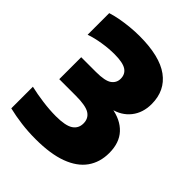

<svg xmlns="http://www.w3.org/2000/svg" viewBox="-214 -868 996 996"><g transform="rotate(45 284.0 -370.0)"><path d="M220.5 10Q165.5 10 114.8 3.5Q64 -3 18.5 -14V-172.5Q61 -162.5 112.8 -155.5Q164.5 -148.5 211 -148.5Q281 -148.5 310 -167.8Q339 -187 339 -223.5Q339 -260 310.8 -278.5Q282.5 -297 209 -297H87.5V-458H195.5Q262 -458 286.8 -476Q311.5 -494 311.5 -524Q311.5 -557.5 285.8 -574.5Q260 -591.5 198.5 -591.5Q157 -591.5 111.2 -584.2Q65.5 -577 28.5 -564V-722.5Q53 -730.5 86 -736.8Q119 -743 155 -746.5Q191 -750 223.5 -750Q372 -750 445 -696.5Q518 -643 518 -544.5Q518 -480.5 483 -436.2Q448 -392 386.5 -378V-384Q460.5 -372 501.2 -328.2Q542 -284.5 542 -209.5Q542 -141.5 507 -92.2Q472 -43 400.8 -16.5Q329.5 10 220.5 10Z"/></g></svg>

Font: Encode Sans SC Black
Style: Regular
Weight: 900
Version: Version 3.002